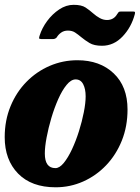

<svg xmlns="http://www.w3.org/2000/svg" viewBox="-22 -786 594 816"><path d="M-2 -203Q-2 -274.5 22.8 -334.5Q47.5 -394.5 90.5 -438.2Q133.5 -482 189.2 -506Q245 -530 307 -530Q402.5 -530 461.2 -474.2Q520 -418.5 520 -320.5Q520 -249 495.8 -188.5Q471.5 -128 429 -83.5Q386.5 -39 331.2 -14.5Q276 10 214.5 10Q112 10 55 -48.2Q-2 -106.5 -2 -203ZM168.5 -133.5Q168.5 -71.5 213.5 -71.5Q231 -71.5 249 -93.5Q267 -115.5 283.8 -151.2Q300.5 -187 313.5 -228.2Q326.5 -269.5 334.2 -308.8Q342 -348 342 -376.5Q342 -408 331.5 -428.2Q321 -448.5 299.5 -448.5Q280 -448.5 261 -425.2Q242 -402 225.5 -364.8Q209 -327.5 196.2 -284.5Q183.5 -241.5 176 -201.5Q168.5 -161.5 168.5 -133.5ZM411.5 -591.5Q378 -591.5 358.5 -603.2Q339 -615 324 -627.5Q309 -640 296.8 -648Q284.5 -656 266.5 -656Q249.5 -656 237.5 -647.2Q225.5 -638.5 219 -627Q212.5 -620 203.5 -620H153.5Q144.5 -620 144.2 -623.8Q144 -627.5 146.5 -635Q156.5 -667 178.5 -696.8Q200.5 -726.5 229.8 -746Q259 -765.5 291 -765.5Q324.5 -765.5 341.8 -754Q359 -742.5 373.5 -729.5Q387 -717.5 402 -709.2Q417 -701 432.5 -701Q461.5 -701 476 -726Q479.5 -731 481.8 -734Q484 -737 491.5 -737H544Q550.5 -737 551.5 -734.5Q552.5 -732 551 -726Q536.5 -670.5 499 -631Q461.5 -591.5 411.5 -591.5Z"/></svg>

Font: Besley* Narrow Heavy
Style: Italic
Weight: 800
Width: 4
Italic angle: -13°
Designer: Owen Earl
Foundry: indestructible type*
Version: Version 3.000; ttfautohint (v1.8.3)